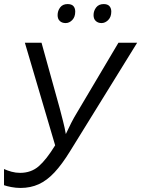

<svg xmlns="http://www.w3.org/2000/svg" viewBox="-21 -927 704 957"><path d="M81.1 9.8Q58.6 9.8 35.4 5.4Q12.2 1 -1 -3.9V-84.5Q16.1 -76.7 36.9 -71Q57.6 -65.4 79.1 -65.4Q134.3 -65.4 172.4 -98.6Q210.4 -131.8 253.9 -202.6L103 -713.9H186L276.9 -386.2Q285.2 -353.5 293.5 -321.8Q301.8 -290 307.1 -258.8Q319.8 -286.1 333.7 -313.7Q347.7 -341.3 364.3 -368.2L569.3 -713.9H662.6L328.6 -173.8Q288.1 -107.9 250.5 -67.6Q212.9 -27.3 172.1 -8.8Q131.3 9.8 81.1 9.8ZM484.9 -812Q467.8 -812 456.5 -822.3Q445.3 -832.5 445.3 -851.6Q445.3 -873 458.3 -889.9Q471.2 -906.7 496.1 -906.7Q515.1 -906.7 524.4 -896.5Q533.7 -886.2 533.7 -869.1Q533.7 -842.8 518.6 -827.4Q503.4 -812 484.9 -812ZM306.2 -812Q288.1 -812 277.1 -822.3Q266.1 -832.5 266.1 -851.6Q266.1 -873 278.8 -889.9Q291.5 -906.7 315.9 -906.7Q335.9 -906.7 345 -896.5Q354 -886.2 354 -869.1Q354 -842.8 339.4 -827.4Q324.7 -812 306.2 -812Z"/></svg>

Font: Open Sans
Style: Italic
Weight: 400
Italic angle: -12°
Designer: Monotype Design Team
Foundry: Monotype Imaging Inc.
Version: Version 3.000; ttfautohint (v1.8.4)